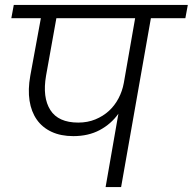

<svg xmlns="http://www.w3.org/2000/svg" viewBox="-20 -760 783 780"><path d="M298 -262Q336 -262 367.5 -275Q399 -288 422.5 -309.5Q446 -331 461.5 -360.5Q477 -390 483 -423L529 -686H209L167 -452Q152 -364 184.5 -313Q217 -262 298 -262ZM36 -740H743L733 -686H593L472 0H409L461 -298Q431 -256 385 -231.5Q339 -207 278 -207Q227 -207 189.5 -224.5Q152 -242 129.5 -274Q107 -306 100 -351Q93 -396 103 -452L146 -686H26Z"/></svg>

Font: SVN-Poppins Light
Style: Italic
Weight: 300
Italic angle: -10°
Designer: Ninad Kale (Devanagari), Jonny Pinhorn (Latin)
Foundry: Indian Type Foundry
Version: Version 3.002 2017; ttfautohint (v1.8.3)